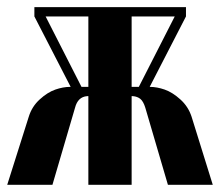

<svg xmlns="http://www.w3.org/2000/svg" viewBox="-25 -515 613 535"><path d="M442.9 0 379.9 -214.8Q374.5 -232.4 366.2 -239.3Q357.9 -246.1 345.2 -247.1H341.8V0H221.2V-247.1H217.8Q191.9 -245.1 184.1 -214.8L121.1 0H-4.9L55.2 -189.9Q64 -218.3 85.7 -238Q107.4 -257.8 129.2 -265.4Q150.9 -272.9 169.9 -272.9H171.9L70.8 -469.2V-495.1H493.2V-469.2L392.1 -272.9H393.1Q412.1 -272.9 433.8 -265.4Q455.6 -257.8 477.5 -238Q499.5 -218.3 508.8 -189.9L567.9 0ZM202.1 -272.9H221.2V-469.2H102.1ZM341.8 -272.9H361.8L461.9 -469.2H341.8Z"/></svg>

Font: Moniqa Black Heading
Style: Regular
Weight: 900
Designer: Rajesh Rajput
Foundry: Rajesh Rajput
Version: Version 1.000